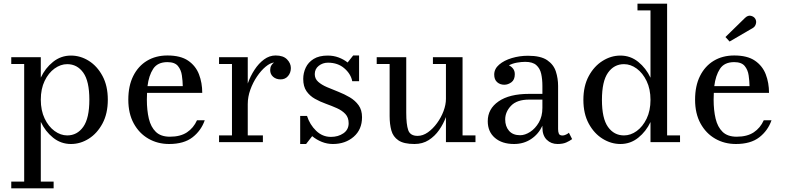

<svg xmlns="http://www.w3.org/2000/svg" viewBox="-20 -770 4250 1040"><path d="M41 213.5H111V-423.5H41V-460H201V-349.5Q225 -401 267.5 -435Q310 -469 364.5 -469Q415.5 -469 461 -440.5Q506.5 -412 535.2 -358.5Q564 -305 564 -230Q564 -155 535.2 -101.2Q506.5 -47.5 461 -18.8Q415.5 10 364.5 10Q310 10 267.5 -24.2Q225 -58.5 201 -110V213.5H270.5V250H41ZM201 -230Q201 -171.5 221.8 -128Q242.5 -84.5 275.5 -60.5Q308.5 -36.5 344 -36.5Q398 -36.5 431 -83Q464 -129.5 464 -230Q464 -330.5 431 -376.5Q398 -422.5 344 -422.5Q308.5 -422.5 275.5 -398.8Q242.5 -375 221.8 -331.8Q201 -288.5 201 -230Z M1089 -118.5Q1069.5 -62.5 1022.8 -26.2Q976 10 896 10Q834 10 784 -18.8Q734 -47.5 704.5 -101.2Q675 -155 675 -230Q675 -305 701.8 -358.5Q728.5 -412 776.2 -440.8Q824 -469.5 887 -469.5Q958 -469.5 999 -441.5Q1040 -413.5 1057.8 -367.5Q1075.5 -321.5 1075.5 -267H776.5Q775.5 -250 775.5 -230Q775.5 -173 786.2 -127.5Q797 -82 824 -55.8Q851 -29.5 900.5 -29.5Q957 -29.5 992.8 -53.2Q1028.5 -77 1047 -118.5ZM887 -433.5Q833.5 -433.5 809.8 -397.2Q786 -361 779 -303.5H970Q969.5 -331.5 965.2 -361.5Q961 -391.5 943.8 -412.5Q926.5 -433.5 887 -433.5Z M1166.5 -36.5H1236.5V-423.5H1166.5V-460H1322V-317.5Q1336 -357.5 1358.8 -392.2Q1381.5 -427 1410.5 -448.2Q1439.5 -469.5 1473 -469.5Q1514.5 -469.5 1535 -448.2Q1555.5 -427 1555.5 -401.5Q1555.5 -376 1540.2 -358Q1525 -340 1500 -340Q1475.5 -340 1459.5 -354Q1443.5 -368 1443.5 -390.5Q1443.5 -404.5 1449.2 -414.8Q1455 -425 1464.5 -431.5Q1443 -429 1418.5 -408.5Q1394 -388 1372 -355.5Q1350 -323 1336 -284.2Q1322 -245.5 1322 -206V-36.5H1404V0H1166.5Z M1638 10H1606V-142H1643Q1658 -95 1692.2 -61.8Q1726.5 -28.5 1772.5 -28.5Q1812 -28.5 1840.2 -48Q1868.5 -67.5 1868.5 -102.5Q1868.5 -133.5 1850.8 -152.5Q1833 -171.5 1805 -184Q1777 -196.5 1745.5 -207.8Q1714 -219 1686 -234.8Q1658 -250.5 1640.2 -276Q1622.5 -301.5 1622.5 -342.5Q1622.5 -374.5 1636 -403.5Q1649.5 -432.5 1679 -450.8Q1708.5 -469 1755.5 -469Q1786.5 -469 1814 -458.8Q1841.5 -448.5 1863 -431.5L1893 -469.5H1925V-330H1888Q1880.5 -369.5 1845.2 -400Q1810 -430.5 1756.5 -430.5Q1728 -430.5 1706.5 -413.5Q1685 -396.5 1685 -368.5Q1685 -343.5 1703.5 -327Q1722 -310.5 1751.2 -298Q1780.5 -285.5 1813 -272.8Q1845.5 -260 1874.8 -242.8Q1904 -225.5 1922.5 -199.8Q1941 -174 1941 -135Q1941 -68.5 1895.8 -29.2Q1850.5 10 1783 10Q1752 10 1723.2 -1.5Q1694.5 -13 1671 -32.5Z M2180.5 -460V-159Q2180.5 -96 2191.2 -65Q2202 -34 2242 -34Q2270.5 -34 2297.8 -53.2Q2325 -72.5 2347.2 -103Q2369.5 -133.5 2382.5 -168.2Q2395.5 -203 2395.5 -234.5V-423.5H2325V-460H2485.5V-36.5H2555.5V0H2395.5V-136Q2382 -99.5 2358.8 -66Q2335.5 -32.5 2302.2 -11.2Q2269 10 2225 10Q2167 10 2138 -9.8Q2109 -29.5 2099.8 -63.5Q2090.5 -97.5 2090.5 -141V-423.5H2020.5V-460Z M2846 -261.5H2918V-304.5Q2918 -340.5 2911.5 -370Q2905 -399.5 2885 -417.2Q2865 -435 2825 -435Q2805 -435 2780.5 -430.8Q2756 -426.5 2736.5 -416Q2750 -410 2759.2 -398Q2768.5 -386 2768.5 -368Q2768.5 -338 2750.2 -324.5Q2732 -311 2711.5 -311Q2688.5 -311 2672.8 -325Q2657 -339 2657 -366Q2657 -397 2683.8 -420Q2710.5 -443 2752.5 -455.5Q2794.5 -468 2840 -468Q2909 -468 2944 -444Q2979 -420 2991 -382.5Q3003 -345 3003 -304.5V-70.5Q3003 -55.5 3007.2 -45.8Q3011.5 -36 3027.5 -36Q3035.5 -36 3046 -41Q3056.5 -46 3061.5 -51L3079 -16.5Q3065.5 -6.5 3047 1.8Q3028.5 10 3000 10Q2965 10 2941.5 -13Q2918 -36 2918 -80V-89Q2897 -43.5 2856.8 -16.8Q2816.5 10 2764.5 10Q2699.5 10 2660.8 -23.2Q2622 -56.5 2622 -113.5Q2622 -180.5 2680.8 -221Q2739.5 -261.5 2846 -261.5ZM2797.5 -37.5Q2823.5 -37.5 2851.5 -55.5Q2879.5 -73.5 2898.8 -106.8Q2918 -140 2918 -185.5V-230.5H2846Q2780 -230.5 2748.2 -197.2Q2716.5 -164 2716.5 -123Q2716.5 -85.5 2737.2 -61.5Q2758 -37.5 2797.5 -37.5Z M3663.5 -36.5V0H3503.5V-109Q3479.5 -58 3437.2 -24Q3395 10 3340.5 10Q3290 10 3244 -18.5Q3198 -47 3169 -100.5Q3140 -154 3140 -229Q3140 -304 3169 -357.8Q3198 -411.5 3244 -440.2Q3290 -469 3340.5 -469Q3395 -469 3437.2 -434.8Q3479.5 -400.5 3503.5 -349V-713.5H3433V-750H3593.5V-36.5ZM3503.5 -229Q3503.5 -287.5 3482.5 -331Q3461.5 -374.5 3428.8 -398.5Q3396 -422.5 3360 -422.5Q3306 -422.5 3273.2 -376Q3240.5 -329.5 3240.5 -229Q3240.5 -128.5 3273.2 -82.5Q3306 -36.5 3360 -36.5Q3396 -36.5 3428.8 -60.2Q3461.5 -84 3482.5 -127.2Q3503.5 -170.5 3503.5 -229Z M4058 -618.5 3932 -545 3909.5 -569.5 4015.5 -673Q4031.5 -688.5 4048 -684.2Q4064.5 -680 4071.5 -667.5Q4078.5 -655 4074.2 -640.2Q4070 -625.5 4058 -618.5ZM4159 -118.5Q4139.5 -62.5 4092.8 -26.2Q4046 10 3966 10Q3904 10 3854 -18.8Q3804 -47.5 3774.5 -101.2Q3745 -155 3745 -230Q3745 -305 3771.8 -358.5Q3798.5 -412 3846.2 -440.8Q3894 -469.5 3957 -469.5Q4028 -469.5 4069 -441.5Q4110 -413.5 4127.8 -367.5Q4145.5 -321.5 4145.5 -267H3846.5Q3845.5 -250 3845.5 -230Q3845.5 -173 3856.2 -127.5Q3867 -82 3894 -55.8Q3921 -29.5 3970.5 -29.5Q4027 -29.5 4062.8 -53.2Q4098.5 -77 4117 -118.5ZM3957 -433.5Q3903.5 -433.5 3879.8 -397.2Q3856 -361 3849 -303.5H4040Q4039.5 -331.5 4035.2 -361.5Q4031 -391.5 4013.8 -412.5Q3996.5 -433.5 3957 -433.5Z"/></svg>

Font: Bodoni* 06pt
Style: Regular
Weight: 400
Version: Version 2.3